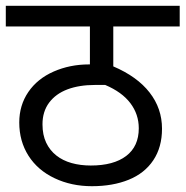

<svg xmlns="http://www.w3.org/2000/svg" viewBox="-20 -642 640 662"><path d="M342.8 -349.1H307.6Q253.4 -349.1 212.9 -334Q172.4 -318.8 149.4 -288.1Q126.5 -257.3 126.5 -213.4Q126.5 -176.8 139.2 -150.1Q151.9 -123.5 174.1 -106Q196.3 -88.4 226.8 -79.8Q257.3 -71.3 293 -71.3Q371.6 -71.3 415 -104.2Q458.5 -137.2 458.5 -199.7Q458.5 -248 429.4 -286.4Q400.4 -324.7 342.8 -349.1ZM599.6 -550.8H370.6V-413.1Q453.1 -377.9 495.8 -323Q538.6 -268.1 538.6 -198.2Q538.6 -134.3 508.5 -89.4Q478.5 -44.4 423.6 -22.2Q368.7 0 296.9 0Q226.1 0 168 -27.6Q109.9 -55.2 78.1 -105.2Q46.4 -155.3 46.4 -219.7Q46.4 -278.8 77.6 -324.7Q108.9 -370.6 165 -395.3Q221.2 -419.9 286.6 -419.9H290V-550.8H0V-622.1H599.6Z"/></svg>

Font: NotoSans
Style: Regular
Weight: 400
Designer: Monotype Design team
Foundry: Monotype Imaging Inc.
Version: Version 1.04; ttfautohint (v1.4.1)